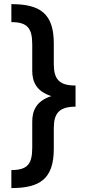

<svg xmlns="http://www.w3.org/2000/svg" viewBox="-20 -785 449 948"><path d="M353 -258.3V-362.8H350.1C272.5 -363.3 245.6 -394 245.6 -468.8V-570.8C245.6 -718.8 177.2 -764.6 36.1 -764.6V-675.8C117.2 -675.8 139.2 -644 139.2 -564.5V-435.5C139.2 -383.8 157.7 -334.5 233.4 -310.5C157.7 -286.1 139.2 -236.3 139.2 -184.6V-56.6C139.2 23.4 117.2 54.7 36.1 54.7V143.6C177.2 143.6 245.6 98.1 245.6 -50.3V-151.4C245.6 -227.1 272.9 -257.8 353 -258.3Z"/></svg>

Font: Raveo Display Display Medium
Style: Regular
Weight: 500
Designer: Jakub Foglar, Rasmus Andersson (Inter)
Foundry: Jakubfoglar.com
Version: Version 1.100;Glyphs 3.2.3 (3260)